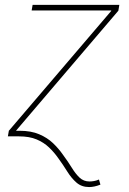

<svg xmlns="http://www.w3.org/2000/svg" viewBox="-20 -549 521 773"><path d="M11.7 0 15.6 -22.5 427.7 -504.9V-506.8H107.4L111.3 -529.3H460.4L456.5 -505.9L45.4 -23.9L40 0ZM338.9 204.1Q308.6 204.1 288.1 186.3Q267.6 168.5 250.7 141.4Q233.9 114.3 213.9 86.9Q197.8 64 177 44.2Q156.2 24.4 127.2 12.2Q98.1 0 56.6 0H28.8L32.7 -22.5H59.1Q105 -22.5 137.7 -8.5Q170.4 5.4 193.4 27.3Q216.3 49.3 232.9 73.2Q253.9 101.6 269 126.2Q284.2 150.9 300.5 166.3Q316.9 181.6 340.3 181.6Q348.6 181.6 358.4 179.9Q368.2 178.2 378.4 173.8L384.3 194.3Q372.1 199.2 360.4 201.7Q348.6 204.1 338.9 204.1Z"/></svg>

Font: Inter 24pt Thin
Style: Italic
Weight: 250
Italic angle: -9.3988°
Version: Version 4.001;git-66647c0bb